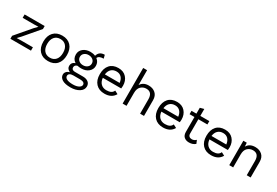

<svg xmlns="http://www.w3.org/2000/svg" viewBox="76 -1961 4916 3407"><g transform="rotate(30 2534.0 -257.5)"><path d="M57 0V-61L319 -368L382 -433L293 -431H60V-500H471V-439L209 -132L147 -67L244 -69H479V0Z M652.5 -441Q717 -510 830 -510Q943 -510 1007.5 -441Q1072 -372 1072 -250Q1072 -128 1007.5 -59Q943 10 830 10Q717 10 652.5 -59Q588 -128 588 -250Q588 -372 652.5 -441ZM949 -390Q906 -441 830 -441Q754 -441 711 -390Q668 -339 668 -250Q668 -161 711 -110Q754 -59 830 -59Q906 -59 949 -110Q992 -161 992 -250Q992 -339 949 -390Z M1506 -64Q1577 -64 1617 -32Q1657 0 1657 55Q1657 127 1585.5 171Q1514 215 1410 215Q1296 215 1238 178.5Q1180 142 1180 83Q1180 49 1203.5 23Q1227 -3 1268 -14Q1200 -46 1200 -106Q1200 -178 1275 -204Q1202 -250 1202 -341Q1202 -415 1259.5 -462.5Q1317 -510 1407 -510Q1463 -510 1509 -490Q1537 -592 1650 -592L1668 -522Q1570 -522 1549 -467Q1612 -420 1612 -341Q1612 -267 1554.5 -219.5Q1497 -172 1407 -172Q1363 -172 1330 -181Q1274 -168 1274 -118Q1274 -92 1292 -78Q1310 -64 1340 -64ZM1494 -416Q1459 -445 1407 -445Q1355 -445 1320 -416Q1285 -387 1285 -341Q1285 -295 1320 -266Q1355 -237 1407 -237Q1459 -237 1494 -266Q1529 -295 1529 -341Q1529 -387 1494 -416ZM1419 148Q1495 148 1539 123.5Q1583 99 1583 64Q1583 5 1484 5H1350Q1304 5 1279 21.5Q1254 38 1254 67Q1254 105 1296 126.5Q1338 148 1419 148Z M2205 -276Q2205 -248 2201 -220H1824Q1831 -144 1874.5 -102Q1918 -60 1987 -60Q2100 -60 2128 -134L2195 -99Q2134 10 1987 10Q1874 10 1809.5 -59Q1745 -128 1745 -250Q1745 -372 1806.5 -441Q1868 -510 1981 -510Q2086 -510 2145.5 -443.5Q2205 -377 2205 -276ZM1981 -440Q1915 -440 1874.5 -401Q1834 -362 1825 -291H2128Q2120 -361 2082 -400.5Q2044 -440 1981 -440Z M2600 -510Q2685 -510 2740 -461Q2795 -412 2795 -320V0H2715V-292Q2715 -440 2592 -440Q2529 -440 2483 -397Q2437 -354 2437 -265V0H2357V-730H2437V-425Q2487 -510 2600 -510Z M3405 -276Q3405 -248 3401 -220H3024Q3031 -144 3074.5 -102Q3118 -60 3187 -60Q3300 -60 3328 -134L3395 -99Q3334 10 3187 10Q3074 10 3009.5 -59Q2945 -128 2945 -250Q2945 -372 3006.5 -441Q3068 -510 3181 -510Q3286 -510 3345.5 -443.5Q3405 -377 3405 -276ZM3181 -440Q3115 -440 3074.5 -401Q3034 -362 3025 -291H3328Q3320 -361 3282 -400.5Q3244 -440 3181 -440Z M3820 -102 3848 -35Q3798 10 3719 10Q3658 10 3619.5 -23Q3581 -56 3580 -124V-431H3480V-500H3580V-620L3660 -642V-500H3845V-431H3660V-138Q3660 -102 3680.5 -83.5Q3701 -65 3735 -65Q3783 -65 3820 -102Z M4390 -276Q4390 -248 4386 -220H4009Q4016 -144 4059.5 -102Q4103 -60 4172 -60Q4285 -60 4313 -134L4380 -99Q4319 10 4172 10Q4059 10 3994.5 -59Q3930 -128 3930 -250Q3930 -372 3991.5 -441Q4053 -510 4166 -510Q4271 -510 4330.5 -443.5Q4390 -377 4390 -276ZM4166 -440Q4100 -440 4059.5 -401Q4019 -362 4010 -291H4313Q4305 -361 4267 -400.5Q4229 -440 4166 -440Z M4785 -510Q4870 -510 4925 -461Q4980 -412 4980 -320V0H4900V-292Q4900 -440 4777 -440Q4714 -440 4668 -397Q4622 -354 4622 -266V0H4542V-500H4612L4617 -422Q4666 -510 4785 -510Z"/></g></svg>

Font: Work Sans
Style: Regular
Weight: 400
Designer: Wei Huang
Foundry: Wei Huang
Version: Version 1.032;PS 001.032;hotconv 1.0.70;makeotf.lib2.5.58329